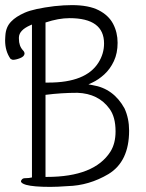

<svg xmlns="http://www.w3.org/2000/svg" viewBox="-51 -726 571 751"><path d="M67 -627Q24 -608 23 -580Q23 -577 23 -574Q23 -546 39 -529Q45 -523 45 -516Q44 -505 27.5 -498.5Q11 -492 -1 -492Q-5 -493 -10 -496Q-31 -526 -31 -568Q-31 -573 -30.5 -579.5Q-30 -586 -30 -587Q-28 -621 -7 -642Q11 -661 46 -676.5Q81 -692 162 -702Q200 -706 230 -706Q296 -706 335 -686Q374 -666 391.5 -632.5Q409 -599 409 -558.5Q409 -518 394.5 -487Q380 -456 357 -435Q334 -414 310 -403L295 -396L311 -393Q393 -380 436 -302Q454 -263 454 -215Q454 -94 373 -45Q297 0 213 2Q173 5 146 5Q80 5 51 -3Q31 -9 31 -17Q31 -20 35 -24.5Q39 -29 47 -29Q63 -29 74 -32V-630ZM334 -481Q356 -516 356 -556Q356 -655 221 -655Q178 -655 127 -638V-403H139Q285 -403 334 -481ZM132 -34Q318 -34 381 -133Q401 -165 401 -212Q401 -269 377 -301Q334 -360 252 -363Q189 -363 127 -355V-34Z"/></svg>

Font: Moon Stars Kai HW Light
Style: Regular
Weight: 300
Designer: GuiWonder
Version: Version 1.101